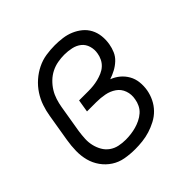

<svg xmlns="http://www.w3.org/2000/svg" viewBox="-145 -655 789 789"><g transform="rotate(-45 250.0 -260.0)"><path d="M210 8Q180 8 152 3Q124 -2 101 -17Q78 -32 62 -54.5Q46 -77 39 -103.5Q32 -130 32.5 -159Q33 -188 38 -218L58 -338Q62 -363 70.5 -388Q79 -413 94 -436Q109 -459 130 -477.5Q151 -496 175.5 -508Q200 -520 226 -524Q252 -528 278 -528Q300 -528 322.5 -525Q345 -522 365 -513.5Q385 -505 401.5 -491.5Q418 -478 428 -459Q438 -440 440.5 -417.5Q443 -395 439 -372Q436 -354 428.5 -336.5Q421 -319 406.5 -305.5Q392 -292 375 -283Q358 -274 340 -268Q361 -260 377 -246.5Q393 -233 403.5 -214.5Q414 -196 416.5 -173.5Q419 -151 415 -128Q411 -106 401 -85.5Q391 -65 375 -48.5Q359 -32 338 -21Q317 -10 296 -3.5Q275 3 253 5.5Q231 8 210 8ZM210 -47Q225 -47 240.5 -49Q256 -51 270.5 -55Q285 -59 299.5 -66Q314 -73 326 -83.5Q338 -94 345 -108.5Q352 -123 354 -137Q359 -162 351 -184.5Q343 -207 324 -220Q305 -233 281.5 -237.5Q258 -242 234 -242H179L188 -297H243Q257 -297 271 -298.5Q285 -300 299 -303.5Q313 -307 327 -313Q341 -319 352 -329Q363 -339 369.5 -352.5Q376 -366 378 -379Q382 -400 376 -420Q370 -440 355 -452Q340 -464 319.5 -468.5Q299 -473 278 -473Q259 -473 239.5 -469.5Q220 -466 202 -457Q184 -448 169 -433.5Q154 -419 143.5 -402Q133 -385 127 -366Q121 -347 118 -329L98 -209Q95 -188 94 -168Q93 -148 97.5 -129Q102 -110 111.5 -93.5Q121 -77 136.5 -66Q152 -55 171 -51Q190 -47 210 -47Z"/></g></svg>

Font: Iosevka SS18 Light
Style: Italic
Weight: 300
Italic angle: -9°
Monospace: yes
Designer: Belleve Invis
Foundry: Belleve Invis
Version: Version 25.1.1; ttfautohint (v1.8.4)